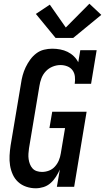

<svg xmlns="http://www.w3.org/2000/svg" viewBox="-20 -1005 565 1033"><path d="M172 8Q146 8 121 -0.5Q96 -9 77.5 -26Q59 -43 48.5 -66.5Q38 -90 34 -115.5Q30 -141 31.5 -168Q33 -195 37 -222L93 -556Q96 -578 102 -600Q108 -622 118 -643Q128 -664 142 -683.5Q156 -703 175 -717.5Q194 -732 216.5 -737.5Q239 -743 261 -743Q283 -743 304 -739Q325 -735 343.5 -726Q362 -717 377 -702.5Q392 -688 401 -670L412 -735H500L470 -554H382Q385 -573 383 -592.5Q381 -612 370.5 -626.5Q360 -641 342.5 -648Q325 -655 305 -655Q284 -655 263 -646.5Q242 -638 226.5 -621.5Q211 -605 203 -584Q195 -563 192 -542L136 -207Q134 -193 133 -178Q132 -163 134 -149Q136 -135 141 -122Q146 -109 155 -99Q164 -89 177.5 -84.5Q191 -80 206 -80Q225 -80 243.5 -87Q262 -94 275.5 -109Q289 -124 296.5 -142Q304 -160 307 -179L330 -316H246L261 -404H446L379 0H286L302 -93Q293 -73 281 -54Q269 -35 252 -20Q235 -5 214 1.5Q193 8 172 8ZM279 -801 173 -930 248 -980 334 -857 461 -985 525 -925 374 -801Z"/></svg>

Font: Iosevka Slab Semibold
Style: Italic
Weight: 600
Italic angle: -9°
Monospace: yes
Designer: Belleve Invis
Foundry: Belleve Invis
Version: Version 11.1.1; ttfautohint (v1.8.3)